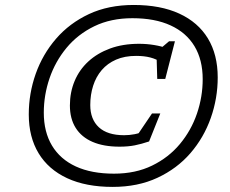

<svg xmlns="http://www.w3.org/2000/svg" viewBox="-20 -724 904 754"><path d="M467.5 -193Q488 -193 508.8 -197Q529.5 -201 553.5 -211.5L507 -175L577 -278.5H609.5L565.5 -168.5Q535.5 -158.5 509.2 -153.2Q483 -148 449.5 -148Q387 -148 343.5 -166.8Q300 -185.5 277.2 -221.8Q254.5 -258 254.5 -310Q254.5 -361.5 273 -405.8Q291.5 -450 326.8 -482.5Q362 -515 412.2 -533.5Q462.5 -552 526 -552Q556.5 -552 585.2 -547.2Q614 -542.5 635.5 -534.5L605 -529L644 -562H667L629 -414H597.5L594.5 -516.5L614 -478.5Q594.5 -492 570.5 -498.2Q546.5 -504.5 514.5 -504.5Q469.5 -504.5 435.8 -489.8Q402 -475 379.5 -448.8Q357 -422.5 345.8 -387.2Q334.5 -352 334.5 -311.5Q334.5 -255.5 368.2 -224.2Q402 -193 467.5 -193ZM427.5 -42Q512.5 -42 577.5 -73.8Q642.5 -105.5 686.8 -158.8Q731 -212 753.5 -278Q776 -344 776 -413Q776 -489 743.8 -542.5Q711.5 -596 650 -624.2Q588.5 -652.5 500 -652.5Q415.5 -652.5 350.5 -621Q285.5 -589.5 241.2 -536Q197 -482.5 174.5 -416.5Q152 -350.5 152 -281.5Q152 -206 184.2 -152.2Q216.5 -98.5 278 -70.2Q339.5 -42 427.5 -42ZM505 -704.5Q610.5 -704.5 684.2 -670.5Q758 -636.5 796.5 -573Q835 -509.5 835 -420Q835 -338 807.8 -260.8Q780.5 -183.5 727.8 -122.5Q675 -61.5 598.2 -25.8Q521.5 10 422.5 10Q317.5 10 243.8 -24.2Q170 -58.5 131.5 -122.2Q93 -186 93 -274.5Q93 -357 120.2 -434Q147.5 -511 200.2 -572Q253 -633 329.5 -668.8Q406 -704.5 505 -704.5Z"/></svg>

Font: Newsreader 10pt
Style: Italic
Weight: 400
Italic angle: -17°
Version: Version 1.003